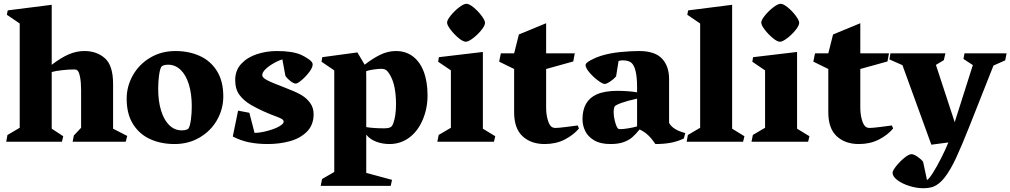

<svg xmlns="http://www.w3.org/2000/svg" viewBox="-20 -744 5305 1008"><path d="M647.9 -30.3 640.1 0H361.3L367.7 -32.7L405.8 -73.2V-270Q405.8 -311 400.6 -337.9Q395.5 -364.7 387.7 -373Q384.3 -376.5 380.6 -377.9Q377 -379.4 370.1 -379.4Q341.8 -379.4 305.7 -375.5Q269.5 -371.6 251.5 -365.7V-68.4L312 -28.8L305.2 0H12.7L19 -35.2L83.5 -73.2V-620.6L16.1 -666.5L20.5 -689.5L251.5 -718.8V-403.8Q301.3 -441.9 341.6 -459Q381.8 -476.1 423.3 -476.1Q488.3 -476.1 531 -438Q573.7 -399.9 573.7 -303.2V-68.4Z M900.9 -476.1Q971.7 -476.1 1028.6 -450.4Q1085.4 -424.8 1118.9 -371.3Q1152.3 -317.9 1152.3 -237.8Q1152.3 -172.4 1119.9 -114.7Q1087.4 -57.1 1028.8 -22.5Q970.2 12.2 896.5 12.2Q825.7 12.2 768.8 -13.4Q711.9 -39.1 678.5 -92.3Q645 -145.5 645 -225.6Q645 -291 677.5 -348.6Q710 -406.2 768.6 -441.2Q827.1 -476.1 900.9 -476.1ZM970.7 -71.3Q978 -84 982.4 -116.9Q986.8 -149.9 986.8 -185.5Q986.8 -252 971.4 -301.3Q956.1 -350.6 928 -377.4Q899.9 -404.3 862.8 -404.3Q849.1 -404.3 839.4 -401.1Q829.6 -397.9 826.7 -392.6Q819.3 -380.4 814.9 -347.4Q810.5 -314.5 810.5 -278.3Q810.5 -211.9 825.9 -162.6Q841.3 -113.3 869.1 -86.4Q897 -59.6 934.1 -59.6Q948.2 -59.6 958 -62.7Q967.8 -65.9 970.7 -71.3Z M1366.7 -372.6Q1361.3 -365.7 1359.1 -360.8Q1356.9 -356 1356.9 -349.6Q1356.9 -341.3 1366.7 -333Q1376.5 -324.7 1399.9 -314.5Q1419.4 -305.7 1457 -291.5Q1499 -274.9 1521 -265.6Q1543 -256.3 1560.5 -246.1Q1589.8 -229 1608.2 -203.6Q1626.5 -178.2 1626.5 -145Q1626.5 -87.4 1590.8 -52.2Q1555.2 -17.1 1500.7 -2.4Q1446.3 12.2 1385.7 12.2Q1332.5 12.2 1287.8 3.2Q1243.2 -5.9 1202.1 -27.3L1230 -163.1L1289.1 -151.9L1316.4 -46.4Q1347.7 -46.4 1392.1 -59.1Q1436.5 -71.8 1457 -87.9Q1469.2 -96.7 1469.2 -105.5Q1469.2 -113.3 1460 -119.1Q1450.7 -125 1429.2 -132.8Q1398.9 -143.6 1362.8 -159.9Q1326.7 -176.3 1297.4 -193.4Q1259.3 -215.8 1237.1 -245.8Q1214.8 -275.9 1214.8 -323.7Q1214.8 -375 1246.8 -409.2Q1278.8 -443.4 1328.9 -459.7Q1378.9 -476.1 1434.1 -476.1Q1515.6 -476.1 1561 -456.1Q1581.5 -446.8 1601.6 -432.6Q1621.6 -418.5 1621.6 -406.2Q1621.6 -389.6 1603.8 -366Q1585.9 -342.3 1564 -323.7Q1542 -305.2 1533.2 -305.2Q1521.5 -305.2 1504.4 -318.6Q1487.3 -332 1478.5 -345.2L1462.4 -432.1Q1439.9 -425.8 1410.2 -408Q1380.4 -390.1 1366.7 -372.6Z M2038.1 200.2 2031.2 231.9H1663.6L1670.9 195.8L1734.9 158.7V-374.5L1668 -419.9L1671.9 -443.8L1856.4 -468.8L1894.5 -404.3Q1935.5 -436.5 1975.8 -456.3Q2016.1 -476.1 2058.6 -476.1Q2109.9 -476.1 2147.2 -448.2Q2184.6 -420.4 2204.6 -367.9Q2224.6 -315.4 2224.6 -243.2Q2224.6 -175.3 2199.5 -115.7Q2174.3 -56.2 2129.9 -22.5Q2107.9 -5.9 2081.3 3.2Q2054.7 12.2 2024.9 12.2Q1987.8 12.2 1954.8 -0.2Q1921.9 -12.7 1902.8 -37.1V163.6ZM1902.8 -336.9V-76.7Q1940.9 -70.3 1997.6 -70.3Q2017.1 -70.3 2027.8 -75Q2038.6 -79.6 2044.4 -95.7Q2059.1 -135.3 2059.1 -197.3Q2059.1 -244.6 2051.3 -285.2Q2043.5 -325.7 2023.4 -357.4Q2014.2 -372.1 2004.9 -377.4Q1995.6 -382.8 1981.9 -382.8Q1966.3 -382.8 1939.9 -378.9Q1913.6 -375 1902.3 -370.1Q1902.8 -359.4 1902.8 -336.9Z M2327.1 -625.5Q2327.1 -638.7 2346.4 -662.6Q2365.7 -686.5 2390.1 -705.3Q2414.6 -724.1 2428.7 -724.1Q2443.4 -724.1 2466.8 -704.8Q2490.2 -685.5 2508.3 -661.1Q2526.4 -636.7 2526.4 -624.5Q2526.4 -609.9 2507.1 -585.9Q2487.8 -562 2463.4 -543.5Q2439 -524.9 2425.3 -524.9Q2411.1 -524.9 2387.7 -544.2Q2364.3 -563.5 2345.7 -587.9Q2327.1 -612.3 2327.1 -625.5ZM2347.2 -73.2V-374.5L2280.3 -419.9L2284.2 -443.8L2515.1 -471.2V-68.4L2580.1 -28.8L2573.2 0H2275.9L2283.2 -35.6Z M2609.4 -463.9H2679.2L2704.1 -563L2847.2 -622.1V-463.9H2997.6L2989.7 -421.4L2847.2 -381.8V-179.2Q2847.2 -147 2854.5 -118.9Q2861.8 -90.8 2874 -79.6Q2882.3 -72.3 2897 -72.3Q2911.6 -72.3 2953.6 -77.6Q2995.6 -83 3013.2 -85.4L3019.5 -69.3Q2990.2 -34.7 2944.3 -11.2Q2898.4 12.2 2839.4 12.2Q2767.6 12.2 2723.4 -28.8Q2679.2 -69.8 2679.2 -154.3V-381.8L2600.6 -420.4Z M3112.8 -248.5Q3154.3 -267.1 3221.7 -267.1Q3247.1 -267.1 3275.1 -265.1Q3303.2 -263.2 3324.7 -259.3V-285.6Q3324.7 -390.6 3293.5 -415.5Q3286.1 -421.4 3274.2 -424.3Q3262.2 -427.2 3249 -427.2Q3237.8 -427.2 3227.5 -423.8L3214.4 -342.8Q3201.2 -327.6 3182.6 -315.4Q3164.1 -303.2 3154.8 -303.2Q3143.6 -303.2 3118.9 -321.8Q3094.2 -340.3 3074.2 -363.8Q3054.2 -387.2 3054.2 -402.8Q3054.2 -413.6 3081.1 -428Q3107.9 -442.4 3134.3 -450.7Q3181.2 -465.3 3236.8 -470.7Q3292.5 -476.1 3335 -476.1Q3418 -476.1 3455.3 -436.5Q3492.7 -397 3492.7 -329.1V-98.6Q3503.4 -79.6 3524.2 -66.9Q3544.9 -54.2 3577.6 -45.4L3570.3 -17.1Q3539.6 -2 3503.4 5.1Q3467.3 12.2 3420.9 12.2Q3403.8 -13.7 3384.3 -32.7Q3364.7 -51.8 3337.9 -64.5Q3317.4 -38.6 3298.6 -22.7Q3279.8 -6.8 3252.4 2.7Q3225.1 12.2 3185.1 12.2Q3131.8 12.2 3099.1 -7.3Q3066.4 -26.9 3052.2 -56.4Q3038.1 -85.9 3038.1 -117.7Q3038.1 -215.3 3112.8 -248.5ZM3234.9 -65.9Q3252.9 -65.9 3280.3 -70.6Q3307.6 -75.2 3324.7 -80.6V-226.1Q3274.9 -215.3 3243.2 -203.9Q3211.4 -192.4 3207.5 -185.5Q3201.7 -175.8 3201.7 -154.8Q3201.7 -134.3 3207.5 -110.1Q3213.4 -85.9 3221.2 -73.2Q3225.6 -65.9 3234.9 -65.9Z M3588.4 -666.5 3592.8 -689.5 3823.7 -718.8V-68.4L3888.2 -28.8L3881.3 0H3585L3591.3 -35.2L3655.8 -73.2V-620.6Z M3976.6 -625.5Q3976.6 -638.7 3995.8 -662.6Q4015.1 -686.5 4039.6 -705.3Q4064 -724.1 4078.1 -724.1Q4092.8 -724.1 4116.2 -704.8Q4139.6 -685.5 4157.7 -661.1Q4175.8 -636.7 4175.8 -624.5Q4175.8 -609.9 4156.5 -585.9Q4137.2 -562 4112.8 -543.5Q4088.4 -524.9 4074.7 -524.9Q4060.5 -524.9 4037.1 -544.2Q4013.7 -563.5 3995.1 -587.9Q3976.6 -612.3 3976.6 -625.5ZM3996.6 -73.2V-374.5L3929.7 -419.9L3933.6 -443.8L4164.6 -471.2V-68.4L4229.5 -28.8L4222.7 0H3925.3L3932.6 -35.6Z M4258.8 -463.9H4328.6L4353.5 -563L4496.6 -622.1V-463.9H4647L4639.2 -421.4L4496.6 -381.8V-179.2Q4496.6 -147 4503.9 -118.9Q4511.2 -90.8 4523.4 -79.6Q4531.7 -72.3 4546.4 -72.3Q4561 -72.3 4603 -77.6Q4645 -83 4662.6 -85.4L4668.9 -69.3Q4639.6 -34.7 4593.8 -11.2Q4547.9 12.2 4488.8 12.2Q4417 12.2 4372.8 -28.8Q4328.6 -69.8 4328.6 -154.3V-381.8L4250 -420.4Z M5264.6 -463.9 5257.3 -427.2 5195.8 -399.9 5068.8 -79.1Q5027.8 24.4 4998.8 86.4Q4969.7 148.4 4940.7 186.3Q4911.6 224.1 4879.4 236.3Q4857.4 244.1 4826.2 244.1Q4791.5 244.1 4753.7 232.2Q4715.8 220.2 4690.9 201.4Q4666 182.6 4666 163.1Q4666 151.9 4685.1 127.9Q4704.1 104 4727.8 84.7Q4751.5 65.4 4765.1 65.4Q4777.3 65.4 4796.4 78.4Q4815.4 91.3 4826.2 105L4846.7 201.2Q4856.9 196.3 4877.7 163.6Q4898.4 130.9 4921.1 86.2Q4943.8 41.5 4959 3.9L4869.6 15.6L4717.8 -401.9L4649.4 -432.1L4654.8 -463.9H4943.4L4935.1 -428.2L4893.6 -403.3L4992.2 -102.5L5087.4 -402.3L5038.1 -434.6L5043.5 -463.9Z"/></svg>

Font: Vesper Libre Heavy
Style: Regular
Weight: 900
Designer: Robert Keller & Kimya Gandhi
Foundry: Mota Italic
Version: Version 1.058